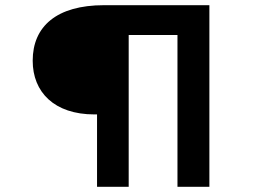

<svg xmlns="http://www.w3.org/2000/svg" viewBox="-20 -720 985 740"><path d="M476 0V-585H664V0H787V-700H381C198 -700 106 -618 106 -486C106 -365 189 -279 344 -279H354V0Z"/></svg>

Font: Lexend Peta
Style: Regular
Weight: 400
Designer: Bonnie Shaver-Troup, Thomas Jockin
Foundry: Lexend
Version: Version 1.007